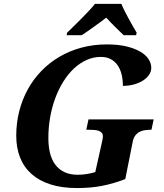

<svg xmlns="http://www.w3.org/2000/svg" viewBox="-20 -951 836 981"><path d="M753.9 -288.1H752.9Q736.3 -288.1 720.9 -285.9Q705.6 -283.7 693.1 -277.3Q680.7 -271 671.4 -258.8Q662.1 -246.6 658.2 -227.1L620.1 -36.1Q589.8 -24.4 560.8 -15.9Q531.7 -7.3 501.7 -1.5Q471.7 4.4 439.9 7.1Q408.2 9.8 373 9.8Q295.9 9.8 238 -8.8Q180.2 -27.3 141.1 -62Q102.1 -96.7 82.5 -146.2Q63 -195.8 63 -257.8Q63 -322.3 78.1 -382.1Q93.3 -441.9 121.6 -493.7Q149.9 -545.4 190.9 -587.9Q231.9 -630.4 283.2 -660.6Q334.5 -690.9 395.8 -707.5Q457 -724.1 525.9 -724.1Q583.5 -724.1 626 -713.9Q668.5 -703.6 696.8 -687Q725.1 -670.4 739 -648.9Q752.9 -627.4 752.9 -605Q752.9 -585.4 741.5 -568.6Q730 -551.8 710.4 -539.3Q690.9 -526.9 664.3 -519.5Q637.7 -512.2 607.9 -512.2Q607.9 -543.5 601.3 -570.6Q594.7 -597.7 580.8 -617.7Q566.9 -637.7 545.7 -648.9Q524.4 -660.2 495.1 -660.2Q457 -660.2 422.4 -644.5Q387.7 -628.9 357.9 -601.1Q328.1 -573.2 304 -534.7Q279.8 -496.1 262.7 -450.2Q245.6 -404.3 236.3 -352.3Q227.1 -300.3 227.1 -246.1Q227.1 -204.1 235.4 -169.7Q243.7 -135.3 262 -110.4Q280.3 -85.4 308.8 -71.8Q337.4 -58.1 377.9 -58.1Q400.9 -58.1 424.8 -62Q448.7 -65.9 466.8 -71.8L500 -220.2Q505.9 -246.6 505.9 -253.9Q505.9 -264.6 500.5 -271.5Q495.1 -278.3 485.6 -282Q476.1 -285.6 462.9 -286.9Q449.7 -288.1 434.1 -288.1H420.9L432.1 -340.8H765.1ZM323.2 -784.2Q337.9 -798.3 356.4 -816.7Q375 -835 394.5 -854.5Q414.1 -874 432.6 -893.8Q451.2 -913.6 465.3 -931.2H600.1Q606.4 -915.5 616.2 -896Q626 -876.5 637 -856.4Q647.9 -836.4 658.7 -817.4Q669.4 -798.3 678.2 -784.2L675.3 -771H612.3Q603.5 -779.3 591.8 -790.5Q580.1 -801.8 567.9 -814Q555.7 -826.2 543.7 -838.4Q531.7 -850.6 522.9 -860.8Q509.8 -850.6 493.2 -838.4Q476.6 -826.2 459.5 -814Q442.4 -801.8 426.3 -790.5Q410.2 -779.3 397.9 -771H320.3Z"/></svg>

Font: Droid Serif
Style: Bold Italic
Weight: 700
Italic angle: -12°
Designer: Monotype Design team
Foundry: Monotype Imaging Inc.
Version: Version 1.03